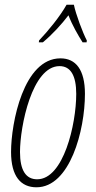

<svg xmlns="http://www.w3.org/2000/svg" viewBox="-20 -786 409 816"><path d="M146 -614 145 -606H162C203 -640 242 -683 271 -721C287 -679 312 -636 331 -606H348L349 -614C332 -646 302 -726 294 -766H263C235 -716 185 -655 146 -614ZM135 10C277 10 341 -231 341 -387C341 -490 302 -538 237 -538C80 -538 27 -264 27 -140C27 -36 69 10 135 10ZM138 -24C90 -24 65 -62 65 -140C65 -249 116 -505 233 -505C280 -505 304 -465 304 -387C304 -258 250 -24 138 -24Z"/></svg>

Font: Noto Sans ExtraCondensed ExtraLight
Style: Italic
Weight: 200
Width: 2
Italic angle: -12°
Designer: Monotype Design Team
Foundry: Monotype Imaging Inc.
Version: Version 2.013